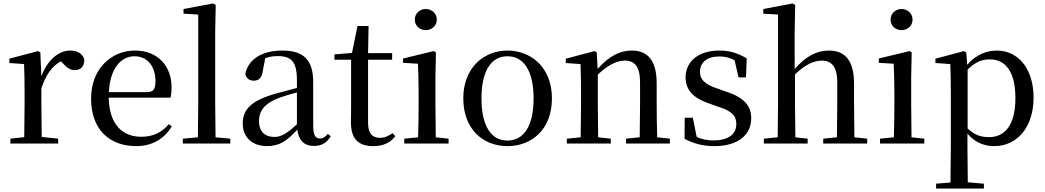

<svg xmlns="http://www.w3.org/2000/svg" viewBox="-20 -829 6035 1109"><path d="M219 -319C246 -400 282 -448 332 -475L341 -466C365 -439 384 -424 411 -424C450 -424 467 -448 467 -485C458 -520 425 -537 385 -537C318 -537 252 -480 219 -388L213 -526L200 -534L34 -490V-465L119 -459C121 -410 122 -363 122 -295V-230L120 -37L40 -28V0H316V-28L221 -38L219 -230Z M767 15C859 15 929 -27 972 -99L955 -112C916 -65 866 -39 796 -39C689 -39 611 -108 608 -265H965C969 -281 971 -301 971 -325C971 -445 894 -537 759 -537C624 -537 506 -432 506 -260C506 -78 615 15 767 15ZM609 -297C615 -432 678 -504 756 -504C832 -504 878 -446 878 -360C878 -316 867 -297 830 -297Z M1122 0H1310V-28L1225 -36L1223 -230V-644L1226 -800L1211 -809L1040 -777V-750L1125 -745V-230L1123 -36L1036 -28V0Z M1792 14C1836 14 1868 -3 1890 -42L1874 -56C1857 -36 1845 -29 1829 -29C1803 -29 1789 -46 1789 -104V-355C1789 -483 1733 -537 1612 -537C1491 -537 1414 -486 1397 -402C1402 -377 1420 -363 1446 -363C1473 -363 1493 -378 1498 -420L1512 -493C1537 -502 1560 -505 1583 -505C1662 -505 1695 -475 1695 -365V-321C1653 -310 1607 -298 1568 -287C1430 -247 1382 -196 1382 -116C1382 -32 1442 15 1522 15C1596 15 1639 -17 1697 -80C1705 -21 1735 14 1792 14ZM1695 -111C1635 -55 1601 -38 1565 -38C1511 -38 1476 -68 1476 -130C1476 -189 1509 -232 1590 -263C1620 -274 1657 -285 1695 -295Z M2136 15C2194 15 2235 -5 2263 -42L2248 -60C2221 -42 2202 -33 2173 -33C2130 -33 2106 -59 2106 -119V-484H2245V-522H2106L2109 -679H2045L2013 -523L1912 -515V-484H2008V-215C2008 -178 2007 -155 2007 -122C2007 -28 2049 15 2136 15Z M2439 -655C2474 -655 2503 -680 2503 -716C2503 -751 2474 -777 2439 -777C2404 -777 2376 -751 2376 -716C2376 -680 2404 -655 2439 -655ZM2394 0H2571V-28L2497 -36L2495 -230V-382L2498 -526L2485 -534L2308 -491V-466L2394 -461C2396 -411 2398 -362 2398 -294V-230C2398 -176 2397 -92 2395 -36L2315 -28V0Z M2911 15C3051 15 3168 -81 3168 -261C3168 -441 3046 -537 2911 -537C2777 -537 2656 -440 2656 -261C2656 -82 2771 15 2911 15ZM2911 -17C2817 -17 2761 -101 2761 -260C2761 -420 2817 -504 2911 -504C3005 -504 3062 -420 3062 -260C3062 -101 3005 -17 2911 -17Z M3674 0H3849V-28L3776 -36C3774 -91 3773 -174 3773 -230V-348C3773 -482 3719 -537 3630 -537C3564 -537 3500 -508 3432 -431L3427 -526L3414 -534L3248 -490V-465L3333 -459C3335 -410 3336 -363 3336 -295V-230L3334 -36L3254 -28V0H3508V-28L3435 -36L3433 -230V-398C3494 -458 3550 -479 3589 -479C3645 -479 3677 -446 3677 -352V-230L3675 -36L3596 -28V0Z M4107 15C4245 15 4319 -52 4319 -145C4319 -217 4279 -265 4177 -299L4125 -317C4051 -342 4023 -369 4023 -415C4023 -467 4063 -503 4136 -503C4168 -503 4195 -496 4223 -481L4246 -382H4289L4293 -492C4241 -522 4197 -537 4135 -537C4010 -537 3940 -470 3940 -382C3940 -305 3991 -260 4074 -232L4127 -213C4209 -188 4233 -159 4233 -112C4233 -55 4188 -18 4102 -18C4062 -18 4032 -25 4004 -38L3982 -149H3935L3934 -27C3989 1 4039 15 4107 15Z M4812 0H4989V-28L4915 -36C4914 -91 4913 -174 4913 -230V-346C4913 -483 4858 -537 4768 -537C4699 -537 4635 -505 4570 -430V-644L4573 -800L4558 -809L4389 -777V-750L4474 -745V-230L4472 -36L4392 -28V0H4645V-28L4574 -36L4572 -230V-399C4632 -459 4686 -479 4727 -479C4782 -479 4816 -446 4816 -352V-230C4816 -174 4815 -92 4814 -36L4735 -28V0Z M5187 -655C5222 -655 5251 -680 5251 -716C5251 -751 5222 -777 5187 -777C5152 -777 5124 -751 5124 -716C5124 -680 5152 -655 5187 -655ZM5142 0H5319V-28L5245 -36L5243 -230V-382L5246 -526L5233 -534L5056 -491V-466L5142 -461C5144 -411 5146 -362 5146 -294V-230C5146 -176 5145 -92 5143 -36L5063 -28V0Z M5723 15C5853 15 5950 -92 5950 -265C5950 -433 5860 -537 5738 -537C5677 -537 5616 -512 5567 -455L5561 -526L5548 -534L5383 -490V-465L5469 -459C5471 -410 5472 -361 5472 -293V23L5470 225L5387 232V260H5663V232L5570 224L5568 23V-57C5614 -3 5669 15 5723 15ZM5569 -427C5616 -474 5656 -486 5697 -486C5786 -486 5845 -418 5845 -263C5845 -98 5778 -37 5693 -37C5646 -37 5609 -49 5569 -87Z"/></svg>

Font: Source Han Serif SC Medium
Style: Regular
Weight: 500
Designer: Ryoko NISHIZUKA 西塚涼子 (kana & ideographs); Frank Grießhammer (Latin, Greek & Cyrillic); Wenlong ZHANG 张文龙 (bopomofo); San
Foundry: Adobe
Version: Version 2.003;hotconv 1.1.1;makeotfexe 2.6.0